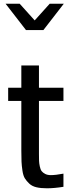

<svg xmlns="http://www.w3.org/2000/svg" viewBox="-20 -1003 374 1035"><path d="M190 -173Q190 -149 190.5 -136Q191 -123 194.5 -106Q198 -89 204.5 -80.5Q211 -72 223.5 -65.5Q236 -59 254 -59Q280 -59 322 -67V4Q272 12 233 12Q200 12 176.5 6.5Q153 1 138 -13Q123 -27 114 -41.5Q105 -56 101 -83Q97 -110 96 -131.5Q95 -153 95 -191V-459H24V-530H95V-650H190V-530H322V-459H190ZM167 -893 248 -983H324L214 -841H120L10 -983H86Z"/></svg>

Font: AbakuTLSymSans
Style: Regular
Weight: 400
Version: Version 2007.05.04